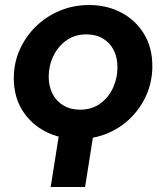

<svg xmlns="http://www.w3.org/2000/svg" viewBox="-20 -542 660 765"><path d="M182 203 216 -12H353L319 203ZM291 12Q219 12 161 -18Q103 -48 69 -102.5Q35 -157 35 -230Q35 -292 59 -345Q83 -398 124.5 -438Q166 -478 220 -500Q274 -522 335 -522Q406 -522 463 -492Q520 -462 553.5 -407.5Q587 -353 587 -279Q587 -218 564 -165Q541 -112 500.5 -72Q460 -32 406.5 -10Q353 12 291 12ZM299 -105Q346 -105 379.5 -129.5Q413 -154 430.5 -192.5Q448 -231 448 -274Q448 -313 433 -342.5Q418 -372 390 -388.5Q362 -405 324 -405Q278 -405 244.5 -381Q211 -357 192.5 -318.5Q174 -280 174 -236Q174 -199 189 -169Q204 -139 232.5 -122Q261 -105 299 -105Z"/></svg>

Font: MuseoModerno Thin SemiBold
Style: Italic
Weight: 600
Italic angle: -9°
Version: Version 1.003